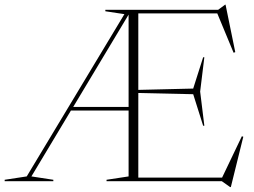

<svg xmlns="http://www.w3.org/2000/svg" viewBox="-38 -756 1059 801"><path d="M406.5 0V-6L498.5 -20V-295H258L93 -20L184.5 -6V0H-18.5V-6L73.5 -20L481 -697L401.5 -709V-715H872L901 -736.5H903L943.5 -538.5L936.5 -536L868.5 -700H539V-381L768 -386.5L809.5 -517H814.5L797 -374L814.5 -231.5H809.5L768 -363L539 -368V-15H888.5L971 -187.5L977 -185.5L925 24.5H922L887.5 0ZM267.5 -310H498.5V-695Z"/></svg>

Font: Newsreader Display ExtraLight
Style: Regular
Weight: 275
Designer: Hugues Gentile
Foundry: Production Type
Version: Version 1.002